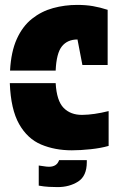

<svg xmlns="http://www.w3.org/2000/svg" viewBox="-20 -603 485 783"><path d="M207 -315H21Q25 -392 48.5 -444Q72 -496 110.5 -526.5Q149 -557 196.5 -570Q244 -583 295 -583Q330 -583 359 -578Q388 -573 419 -563V-338H316L296 -442Q255 -442 232.5 -414Q210 -386 207 -315ZM20 -264H207Q211 -192 239.5 -163Q268 -134 315.5 -134.5Q363 -135 423 -150V-8Q392 1 350 5.5Q308 10 273 10Q204 10 148 -13.5Q92 -37 58 -97Q24 -157 20 -264ZM221 50H334V58Q334 115 298.5 137.5Q263 160 215 160Q199 160 179.5 159Q160 158 138 154V72Q148 73 159 75Q170 77 180 77Q212 77 221 50Z"/></svg>

Font: Protest Guerrilla
Style: Regular
Weight: 400
Designer: Octavio Pardo
Foundry: Ashler Design
Version: Version 2.005; ttfautohint (v1.8.4.7-5d5b)